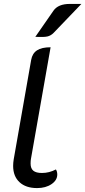

<svg xmlns="http://www.w3.org/2000/svg" viewBox="-20 -950 435 979"><path d="M47 -104Q47 -120 50 -138L139 -645Q145 -678 169 -693.5Q193 -709 238 -709L138 -141Q136 -132 136 -116Q136 -91 150 -79.5Q164 -68 194 -68Q231 -68 265 -86Q272 -76 272 -60Q272 -31 242.5 -11Q213 9 169 9Q112 9 79.5 -21Q47 -51 47 -104ZM253 -896Q277 -930 336 -930H395L253 -782Q239 -768 221.5 -764Q204 -760 160 -762Z"/></svg>

Font: K2D
Style: Italic
Weight: 400
Italic angle: -10°
Designer: Katatrad Aksorn Co.,Ltd.
Foundry: Cadson Demak Co.,Ltd.
Version: Version 1.000; ttfautohint (v1.6)